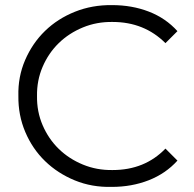

<svg xmlns="http://www.w3.org/2000/svg" viewBox="-20 -726 759 752"><path d="M52 -350Q50 -425 78.5 -491Q107 -557 156.5 -605Q206 -653 273.5 -680Q341 -707 419 -706Q497 -706 563 -680.5Q629 -655 675 -604L628 -557Q545 -640 421 -640Q359 -641 304.5 -618.5Q250 -596 210 -557Q170 -518 147 -464.5Q124 -411 125 -350Q124 -289 147 -235.5Q170 -182 210 -143Q250 -104 304.5 -81.5Q359 -59 421 -60Q547 -60 628 -144L675 -97Q629 -46 562.5 -20Q496 6 418 6Q340 8 273 -19.5Q206 -47 156.5 -95Q107 -143 79 -209Q51 -275 52 -350Z"/></svg>

Font: CMG Sans
Style: Regular
Weight: 400
Designer: Julieta Ulanovsky
Foundry: Julieta Ulanovsky
Version: Version 7.200